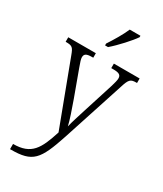

<svg xmlns="http://www.w3.org/2000/svg" viewBox="-244 -854 1001 1181"><g transform="rotate(30 256.5 -263.5)"><path d="M227 -619V-606H248C294 -645 363 -721 386 -756V-766H310C291 -721 256 -663 227 -619ZM40 202V239H45C200 239 232 197 297 1L439 -435C458 -496 468 -504 509 -504H513V-536H330V-504H346C387 -504 400 -494 400 -471C400 -457 394 -436 387 -412L318 -195C302 -143 287 -99 278 -60C270 -97 247 -164 225 -225L158 -408C146 -441 140 -459 140 -471C140 -494 152 -504 193 -504H202V-536H6V-504H9C52 -504 60 -497 77 -451L247 1C204 136 169 202 40 202Z"/></g></svg>

Font: Noto Serif Devanagari SemiCondensed Light
Style: Regular
Weight: 300
Width: 4
Designer: Universal Thirst, Indian Type Foundry and the Monotype Design Team
Foundry: Monotype Imaging Inc.
Version: Version 2.004